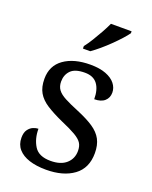

<svg xmlns="http://www.w3.org/2000/svg" viewBox="-145 -845 740 935"><g transform="rotate(20 225.5 -378.0)"><path d="M210 10Q160 10 123 -2Q86 -14 65.5 -37.5Q45 -61 45 -96Q45 -123 56 -138Q67 -153 81.5 -159Q96 -165 108 -165Q108 -113 131.5 -75.5Q155 -38 216 -38Q269 -38 297.5 -63.5Q326 -89 326 -129Q326 -154 315.5 -170Q305 -186 278.5 -201.5Q252 -217 203 -238Q152 -261 118.5 -282.5Q85 -304 68.5 -332.5Q52 -361 52 -404Q52 -472 103.5 -508.5Q155 -545 240 -545Q288 -545 320.5 -532.5Q353 -520 369.5 -499Q386 -478 386 -453Q386 -426 367.5 -409.5Q349 -393 314 -393Q314 -443 293 -471Q272 -499 228 -499Q177 -499 155 -476.5Q133 -454 133 -419Q133 -394 145.5 -377Q158 -360 185.5 -345.5Q213 -331 257 -313Q310 -291 343 -269Q376 -247 391.5 -218Q407 -189 407 -147Q407 -69 353 -29.5Q299 10 210 10ZM178 -619Q193 -638 209 -664Q225 -690 240 -717Q255 -744 265 -766H372V-756Q363 -743 345 -723Q327 -703 304.5 -681Q282 -659 259 -639.5Q236 -620 216 -606H178Z"/></g></svg>

Font: Noto Serif Tibetan
Style: Regular
Weight: 400
Designer: Monotype Design Team
Foundry: Monotype Imaging Inc.
Version: Version 2.103